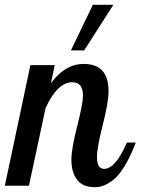

<svg xmlns="http://www.w3.org/2000/svg" viewBox="-42 -770 583 796"><path d="M-22 0 84 -500H185L169 -425Q228 -505 305 -505Q408 -505 408 -392Q408 -346 384 -252Q360 -158 360 -119Q360 -70 390 -70Q437 -70 484 -179H521Q498 -119 473.5 -79.5Q449 -40 426 -23Q403 -6 386 0Q369 6 350 6Q301 6 277.5 -25Q254 -56 254 -107Q254 -153 278 -247Q302 -341 302 -374Q302 -429 258 -429Q196 -429 147 -322L78 0ZM252 -561 343 -750H428L307 -561Z"/></svg>

Font: Lobster Two
Style: Italic
Weight: 400
Designer: Pablo Impallari
Foundry: Pablo Impallari. www.impallari.com
Version: Version 1.006